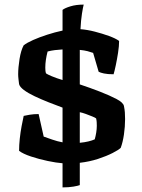

<svg xmlns="http://www.w3.org/2000/svg" viewBox="-20 -700 616 835"><path d="M252 115V10Q225 8 187 0Q149 -8 114.5 -19.5Q80 -31 63 -44Q63 -69 66 -97Q69 -125 74 -151.5Q79 -178 83 -196Q91 -198 109 -201Q127 -204 148 -204L170 -106Q184 -101 207 -93Q230 -85 252 -81V-232Q222 -243 190.5 -255.5Q159 -268 130.5 -281.5Q102 -295 84 -308.5Q66 -322 63 -334Q62 -342 60.5 -354.5Q59 -367 59 -377Q59 -406 65 -443.5Q71 -481 83 -503Q97 -514 124 -526Q151 -538 185 -549Q219 -560 252 -567V-657Q262 -665 286.5 -672.5Q311 -680 344 -680Q341 -669 336.5 -641Q332 -613 330 -573Q359 -571 392 -562.5Q425 -554 454 -543.5Q483 -533 498 -522Q498 -500 493.5 -471Q489 -442 483.5 -416Q478 -390 474 -377Q448 -377 432 -380.5Q416 -384 409 -388L385 -470Q374 -474 360.5 -477.5Q347 -481 327 -483V-333Q372 -318 414.5 -301.5Q457 -285 486.5 -269.5Q516 -254 519 -239Q522 -224 523 -211.5Q524 -199 524 -182Q524 -149 519 -115Q514 -81 505 -57Q496 -48 469.5 -34.5Q443 -21 406.5 -9Q370 3 327 8V105Q320 108 299.5 111.5Q279 115 252 115ZM327 -79Q348 -81 364.5 -85Q381 -89 392 -94Q396 -108 398.5 -123.5Q401 -139 401 -153Q401 -161 400.5 -169Q400 -177 398 -185Q395 -188 381.5 -193.5Q368 -199 353 -204.5Q338 -210 327 -212ZM252 -352V-485Q234 -484 218 -482Q202 -480 187 -476Q182 -457 179.5 -439.5Q177 -422 177 -406Q177 -401 177.5 -394Q178 -387 180 -381Q185 -377 205 -368.5Q225 -360 252 -352Z"/></svg>

Font: Texturina 12pt ExtraBold
Style: Regular
Weight: 800
Designer: Guillermo Torres Carreño
Foundry: Omnibus-Type
Version: Version 1.002